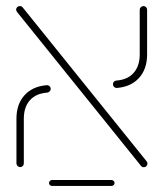

<svg xmlns="http://www.w3.org/2000/svg" viewBox="-20 -542 534 627"><path d="M440.4 -0.4 35.9 -502.6Q32.6 -507.4 32.6 -510.4Q32.6 -515.2 36.1 -518.7Q39.6 -522.2 44.8 -522.2Q50.4 -522.2 54.1 -517.8L458.5 -15.6Q461.5 -11.9 461.5 -7.8Q461.5 -3 458.1 0.6Q454.8 4.1 449.6 4.1Q443.7 4.1 440.4 -0.4ZM33.7 -8.5V-154.1Q33.7 -201.9 60 -230.9Q86.3 -260 132.2 -263.7Q137.4 -264.4 141.5 -260.7Q145.6 -257 145.6 -251.5Q145.6 -247 142.2 -243.7Q138.9 -240.4 134.4 -239.6Q97.8 -237 77.8 -214.8Q57.8 -192.6 57.8 -154.1V-8.5Q57.8 -3.3 54.3 0.2Q50.7 3.7 45.9 3.7Q41.1 3.7 37.4 0Q33.7 -3.7 33.7 -8.5ZM348.9 -267Q348.9 -271.9 352 -275.2Q355.2 -278.5 360 -278.9Q396.3 -281.5 416.3 -303.9Q436.3 -326.3 436.3 -364.4V-510.4Q436.3 -515.2 440 -518.7Q443.7 -522.2 448.5 -522.2Q453.3 -522.2 456.9 -518.7Q460.4 -515.2 460.4 -510.4V-364.4Q460.4 -316.7 434.1 -287.6Q407.8 -258.5 361.9 -254.8Q357 -254.4 353 -258Q348.9 -261.5 348.9 -267ZM354.1 55.6Q354.1 59.6 351.1 62.4Q348.1 65.2 344.1 65.2H150Q145.9 65.2 143 62.4Q140 59.6 140 55.6Q140 51.5 143 48.7Q145.9 45.9 150 45.9H344.1Q348.1 45.9 351.1 48.7Q354.1 51.5 354.1 55.6Z"/></svg>

Font: 26F Galaxy Hebrew Thin
Style: Regular
Weight: 100
Designer: C₂₉H₂₅N₃O₅
Version: Version 1.000